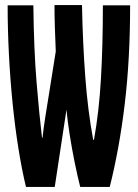

<svg xmlns="http://www.w3.org/2000/svg" viewBox="-20 -734 540 754"><path d="M82 0Q66 -66 52.5 -150Q39 -234 29.5 -328.5Q20 -423 15 -521Q10 -619 10 -713H111Q113 -539 123.5 -412Q134 -285 145 -193H147Q151 -231 157.5 -272Q164 -313 170 -350L199 -532Q197 -578 195.5 -625.5Q194 -673 194 -714H302Q305 -563 315 -430.5Q325 -298 346 -185H349Q369 -295 376.5 -426Q384 -557 384 -713H491Q491 -502 470 -326.5Q449 -151 411 0H295Q284 -43 273 -97.5Q262 -152 253.5 -206Q245 -260 241 -303L195 0Z"/></svg>

Font: Noto Sans Mono ExtraCondensed
Style: Bold
Weight: 700
Width: 2
Designer: Monotype Design Team
Foundry: Monotype Imaging Inc.
Version: Version 2.014